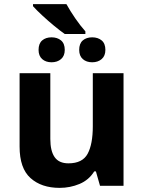

<svg xmlns="http://www.w3.org/2000/svg" viewBox="-20 -901 697 931"><path d="M302 -881Q321 -847 345 -812Q369 -777 394 -749V-736H294Q270 -753 241 -777Q212 -801 185 -826Q158 -851 140 -871V-881ZM230 -720Q258 -720 276 -705Q294 -690 294 -659Q294 -630 276 -614.5Q258 -599 230 -599Q202 -599 184.5 -614.5Q167 -630 167 -659Q167 -690 184.5 -705Q202 -720 230 -720ZM427 -720Q455 -720 473 -705Q491 -690 491 -659Q491 -630 473 -614.5Q455 -599 427 -599Q399 -599 381.5 -614.5Q364 -630 364 -659Q364 -690 381.5 -705Q399 -720 427 -720ZM579 -546V0H465L445 -70H437Q411 -28 365.5 -9Q320 10 269 10Q181 10 128 -37.5Q75 -85 75 -190V-546H224V-227Q224 -169 245 -139Q266 -109 312 -109Q380 -109 405 -155.5Q430 -202 430 -289V-546Z"/></svg>

Font: RS Noto Sans
Style: Bold
Weight: 700
Designer: Monotype Design Team
Foundry: Monotype Imaging Inc.
Version: Version 3.10